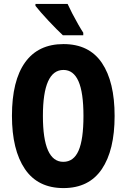

<svg xmlns="http://www.w3.org/2000/svg" viewBox="-20 -950 646 980"><path d="M565 -358Q565 -183 499.5 -86.5Q434 10 304 10Q173 10 107 -87.5Q41 -185 41 -359Q41 -538 108 -631.5Q175 -725 304 -725Q435 -725 500 -629Q565 -533 565 -358ZM199 -358Q199 -124 303 -124Q356 -124 381 -181Q406 -238 406 -358Q406 -478 380.5 -535.5Q355 -593 304 -593Q199 -593 199 -358ZM325 -930Q334 -910 349 -881Q364 -852 379.5 -825Q395 -798 405 -783V-770H301Q288 -782 268.5 -801.5Q249 -821 228 -843.5Q207 -866 189 -886.5Q171 -907 161 -920V-930Z"/></svg>

Font: Noto Sans Hebrew ExtraCondensed ExtraBold
Style: Regular
Weight: 800
Width: 2
Designer: Monotype Design Team
Foundry: Monotype Imaging Inc.
Version: Version 2.004; ttfautohint (v1.8.4.7-5d5b)